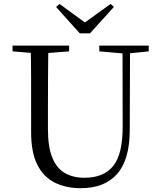

<svg xmlns="http://www.w3.org/2000/svg" viewBox="-20 -966 837 1002"><path d="M290.5 -945.4 450.3 -829.1H395.7L557.5 -945.7L574.2 -929.6L449.5 -791.9H396.5L272.6 -929.6ZM401.2 16.1Q323.9 16.1 265.4 -13.2Q206.9 -42.4 174.6 -106.7Q142.4 -171.1 142.4 -276.5V-391Q142.4 -475.8 142.3 -560.2Q142.2 -644.6 140 -728H232.2Q231.2 -645.4 230.7 -561.2Q230.2 -477 230.2 -391V-291.5Q230.2 -198.9 253 -143.1Q275.8 -87.3 318.7 -62.8Q361.7 -38.3 420.2 -38.3Q522.2 -38.3 571.4 -100.5Q620.6 -162.6 620.2 -305.7L619.4 -728H658.7L657.1 -285.6Q656.7 -132.5 591.2 -58.2Q525.7 16.1 401.2 16.1ZM45.5 -698V-728H340.7V-698L201.1 -686.9H179.8ZM498.2 -698V-728H756.2V-698L647.1 -686.7H626.2Z"/></svg>

Font: Noto Serif HK ExtraLight
Style: Regular
Weight: 200
Designer: Ryoko NISHIZUKA 西塚涼子 (kana & ideographs); Frank Grießhammer (Latin, Greek & Cyrillic); Wenlong ZHANG 张文龙 (bopomofo); San
Foundry: Adobe
Version: Version 2.002-H1;hotconv 1.1.0;makeotfexe 2.6.0